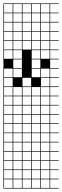

<svg xmlns="http://www.w3.org/2000/svg" viewBox="-20 -827 361 1115"><path d="M217.9 -803.6V-753.6H267.9V-803.6ZM3.6 -700H53.6V-750H3.6ZM217.9 -700H267.9V-750H217.9ZM164.3 -700H214.3V-750H164.3ZM110.7 -700H160.7V-750H110.7ZM57.1 -700H107.1V-750H57.1ZM217.9 -646.4H267.9V-696.4H217.9ZM3.6 -646.4H53.6V-696.4H3.6ZM164.3 -646.4H214.3V-696.4H164.3ZM57.1 -646.4H107.1V-696.4H57.1ZM110.7 -646.4H160.7V-696.4H110.7ZM217.9 -592.9H267.9V-642.9H217.9ZM3.6 -592.9H53.6V-642.9H3.6ZM164.3 -592.9H214.3V-642.9H164.3ZM57.1 -592.9H107.1V-642.9H57.1ZM110.7 -592.9H160.7V-642.9H110.7ZM164.3 -539.3H214.3V-589.3H164.3ZM110.7 -539.3H160.7V-589.3H110.7ZM3.6 -539.3H53.6V-589.3H3.6ZM217.9 -539.3H267.9V-589.3H217.9ZM57.1 -539.3H107.1V-589.3H57.1ZM164.3 -485.7H214.3V-535.7H164.3ZM3.6 -485.7H53.6V-535.7H3.6ZM217.9 -485.7H267.9V-535.7H217.9ZM57.1 -485.7H107.1V-535.7H57.1ZM164.3 -432.1H214.3V-482.1H164.3ZM57.1 -432.1H107.1V-482.1H57.1ZM164.3 -378.6H214.3V-428.6H164.3ZM57.1 -378.6H107.1V-428.6H57.1ZM3.6 -378.6H53.6V-428.6H3.6ZM217.9 -378.6H267.9V-428.6H217.9ZM3.6 -325H53.6V-375H3.6ZM217.9 -325H267.9V-375H217.9ZM110.7 -325H160.7V-375H110.7ZM57.1 -271.4H107.1V-321.4H57.1ZM217.9 -271.4H267.9V-321.4H217.9ZM110.7 -271.4H160.7V-321.4H110.7ZM3.6 -271.4H53.6V-321.4H3.6ZM164.3 -271.4H214.3V-321.4H164.3ZM57.1 -217.9H107.1V-267.9H57.1ZM164.3 -217.9H214.3V-267.9H164.3ZM110.7 -217.9H160.7V-267.9H110.7ZM3.6 -217.9H53.6V-267.9H3.6ZM217.9 -217.9H267.9V-267.9H217.9ZM57.1 -164.3H107.1V-214.3H57.1ZM217.9 -164.3H267.9V-214.3H217.9ZM110.7 -164.3H160.7V-214.3H110.7ZM164.3 -164.3H214.3V-214.3H164.3ZM3.6 -164.3H53.6V-214.3H3.6ZM217.9 -110.7H267.9V-160.7H217.9ZM3.6 -110.7H53.6V-160.7H3.6ZM110.7 -110.7H160.7V-160.7H110.7ZM57.1 -110.7H107.1V-160.7H57.1ZM164.3 -110.7H214.3V-160.7H164.3ZM164.3 -57.1H214.3V-107.1H164.3ZM57.1 -57.1H107.1V-107.1H57.1ZM110.7 -57.1H160.7V-107.1H110.7ZM3.6 -57.1H53.6V-107.1H3.6ZM217.9 -57.1H267.9V-107.1H217.9ZM164.3 -3.6H214.3V-53.6H164.3ZM57.1 -3.6H107.1V-53.6H57.1ZM110.7 -3.6H160.7V-53.6H110.7ZM3.6 -3.6H53.6V-53.6H3.6ZM217.9 -3.6H267.9V-53.6H217.9ZM57.1 50H107.1V0H57.1ZM217.9 50H267.9V0H217.9ZM3.6 50H53.6V0H3.6ZM110.7 50H160.7V0H110.7ZM164.3 50H214.3V0H164.3ZM217.9 103.6H267.9V53.6H217.9ZM3.6 103.6H53.6V53.6H3.6ZM110.7 103.6H160.7V53.6H110.7ZM164.3 103.6H214.3V53.6H164.3ZM57.1 103.6H107.1V53.6H57.1ZM217.9 210.7H267.9V160.7H217.9ZM3.6 210.7H53.6V160.7H3.6ZM164.3 210.7H214.3V160.7H164.3ZM110.7 210.7H160.7V160.7H110.7ZM57.1 210.7H107.1V160.7H57.1ZM217.9 264.3H267.9V214.3H217.9ZM3.6 264.3H53.6V214.3H3.6ZM164.3 264.3H214.3V214.3H164.3ZM110.7 264.3H160.7V214.3H110.7ZM57.1 264.3H107.1V214.3H57.1ZM164.3 -803.6V-753.6H214.3V-803.6ZM110.7 -803.6V-753.6H160.7V-803.6ZM57.1 -803.6V-753.6H107.1V-803.6ZM3.6 -803.6V-753.6H53.6V-803.6ZM0 107.1H3.6V157.1H53.6V107.1H57.1V157.1H107.1V107.1H110.7V157.1H160.7V107.1H164.3V157.1H214.3V107.1H217.9V157.1H267.9V107.1H0V-807.1H321.4V-803.6H271.4V-753.6H321.4V-750H271.4V-700H321.4V-696.4H271.4V-646.4H321.4V-642.9H271.4V-592.9H321.4V-589.3H271.4V-539.3H321.4V-535.7H271.4V-485.7H321.4V-482.1H271.4V-432.1H321.4V-428.6H271.4V-378.6H321.4V-375H271.4V-325H321.4V-321.4H271.4V-271.4H321.4V-267.9H271.4V-217.9H321.4V-214.3H271.4V-164.3H321.4V-160.7H271.4V-110.7H321.4V-107.1H271.4V-57.1H321.4V-53.6H271.4V-3.6H321.4V0H271.4V50H321.4V53.6H271.4V103.6H321.4V107.1H271.4V157.1H321.4V160.7H271.4V210.7H321.4V214.3H271.4V264.3H321.4V267.9H0Z"/></svg>

Font: Jersey 10 Charted
Style: Regular
Weight: 400
Designer: Sarah Cadigan-Fried
Version: Version 1.000; ttfautohint (v1.8.4.7-5d5b)